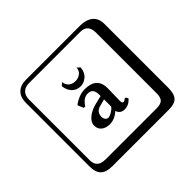

<svg xmlns="http://www.w3.org/2000/svg" viewBox="-209 -1030 1517 1517"><g transform="rotate(-45 550.0 -271.0)"><path d="M439 -539Q440 -509 462 -489Q484 -469 520 -469Q550 -469 574.5 -487.5Q599 -506 600 -539L624 -518Q619 -464 587 -437.5Q555 -411 520 -411Q475 -411 446.5 -441Q418 -471 414 -518ZM576 -208 516 -192Q464 -178 464 -124Q464 -107 473.5 -94Q483 -81 499 -81Q522 -81 563 -113Q576 -124 576 -133ZM656 -107Q656 -84 674 -84Q679 -84 701 -100L703 -98Q711 -94 719 -78Q685 -36 635 -36Q611 -36 595.5 -48.5Q580 -61 575 -80H574Q525 -36 470 -36Q428 -36 401 -57Q374 -78 374 -117Q374 -154 412 -185Q450 -216 506 -229L572 -245Q576 -245 576 -254Q576 -296 562 -314Q548 -332 517 -332Q467 -332 432 -273L415 -274L395 -323L398 -326Q416 -342 452 -357.5Q488 -373 524 -373Q659 -373 659 -251Q659 -249 657.5 -184.5Q656 -120 656 -107ZM249 -718Q204 -718 180 -694Q156 -670 156 -625V53Q156 136 249 136H821Q866 136 885 117Q904 98 904 53V-625Q904 -718 821 -718ZM1000 84Q1000 153 973.5 182.5Q947 212 881 212H249Q181 212 150.5 181.5Q120 151 120 84V-625Q120 -687 154 -720.5Q188 -754 249 -754H851Q921 -754 960.5 -722Q1000 -690 1000 -625Z"/></g></svg>

Font: Libertinus Keyboard
Style: Regular
Weight: 700
Designer: Philipp H. Poll
Foundry: Khaled Hosny
Version: Version 6.7